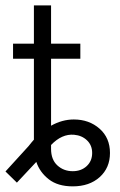

<svg xmlns="http://www.w3.org/2000/svg" viewBox="-43 -676 440 705"><path d="M224.1 8.3Q169.4 8.3 136.2 -17.6Q103 -43.5 90.3 -81.5L19 -5.4L-22.9 -46.4L62 -139.6Q71.8 -152.3 81.5 -163.1V-460.4H4.9V-515.6H81.5V-656.2H144.5V-515.6H252V-460.4H144.5V-214.4Q185.1 -237.3 228 -237.3Q284.2 -237.3 322.5 -203.6Q360.8 -169.9 360.8 -114.3Q360.8 -59.6 323 -25.6Q285.2 8.3 224.1 8.3ZM144.5 -143.6V-129.4Q144.5 -89.8 167.7 -68.6Q190.9 -47.4 224.1 -47.4Q254.9 -47.4 275.1 -65.9Q295.4 -84.5 295.4 -114.3Q295.4 -142.6 276.6 -160.6Q257.8 -178.7 229 -181.2Q184.1 -185.1 144.5 -143.6Z"/></svg>

Font: Inter Display Light
Style: Regular
Weight: 300
Designer: Rasmus Andersson
Foundry: rsms
Version: Version 4.000;git-a52131595